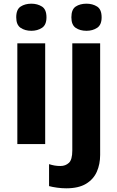

<svg xmlns="http://www.w3.org/2000/svg" viewBox="-20 -781 637 1041"><path d="M150 -761Q183 -761 207.5 -745.5Q232 -730 232 -687Q232 -646 207.5 -630Q183 -614 150 -614Q116 -614 92 -630Q68 -646 68 -687Q68 -730 92 -745.5Q116 -761 150 -761ZM225 -546V0H74V-546ZM367 -687Q367 -730 390.5 -745.5Q414 -761 449 -761Q482 -761 506.5 -745.5Q531 -730 531 -687Q531 -646 506.5 -630Q482 -614 449 -614Q414 -614 390.5 -630Q367 -646 367 -687ZM339 240Q315 240 289.5 236.5Q264 233 246 228V109Q262 114 276 116.5Q290 119 308 119Q335 119 353.5 102Q372 85 372 35V-546H523V59Q523 109 505 150Q487 191 446.5 215.5Q406 240 339 240Z"/></svg>

Font: Noto Sans Thai Looped
Style: Bold
Weight: 700
Designer: Sasikarn Vongin, Ben Mitchell
Foundry: The Fontpad Ltd
Version: Version 1.001; ttfautohint (v1.8.4.7-5d5b)